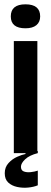

<svg xmlns="http://www.w3.org/2000/svg" viewBox="-20 -709 237 889"><path d="M44 0V-519H153V0ZM98 -578Q30 -578 30 -633Q30 -689 98 -689Q166 -689 166 -633Q166 -607 148.5 -592.5Q131 -578 98 -578ZM155 149Q136 157 110 159.5Q84 162 59 156.5Q34 151 18 136Q2 121 2 93Q2 65 19.5 46Q37 27 59.5 17Q82 7 98 4V-9L155 -10V0Q116 10 96.5 28.5Q77 47 77 63Q77 80 90.5 85Q104 90 122.5 88Q141 86 155 81Z"/></svg>

Font: Bricolage Grotesque 96pt Medium
Style: Regular
Weight: 500
Designer: Mathieu Triay
Foundry: Atelier Triay
Version: Version 1.001; ttfautohint (v1.8.4.7-5d5b);gftools[0.9.33.de